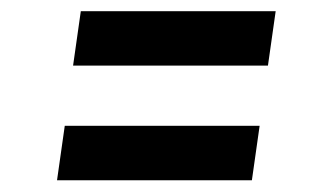

<svg xmlns="http://www.w3.org/2000/svg" viewBox="-20 -440 580 335"><path d="M107.5 -325.5H447.5L461 -420.5H121ZM79.5 -125.5H419.5L433 -220.5H93Z"/></svg>

Font: Mohave Medium
Style: Italic
Weight: 500
Italic angle: -8°
Designer: Gumpita Rahayu
Foundry: Tokotype
Version: Version 2.002; ttfautohint (v1.8.3)